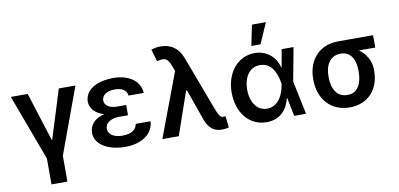

<svg xmlns="http://www.w3.org/2000/svg" viewBox="-86 -1062 3211 1545"><g transform="rotate(-10 1520.0 -289.0)"><path d="M223 204H353V-7L551 -546H415L291 -148H287L161 -546H23L223 -7Z M616 -146C617 -52 721 10 862 10C985 10 1091 -48 1096 -158H975C967 -112 930 -83 853 -83C779 -83 739 -117 739 -159C739 -213 796 -237 853 -237H926V-321H853C790 -321 750 -347 750 -389C751 -428 787 -460 854 -460C911 -460 952 -442 958 -392H1082C1076 -495 981 -553 862 -553C725 -553 627 -497 626 -400C627 -344 669 -299 739 -279C662 -260 617 -214 616 -146Z M1651 8C1671 8 1695 5 1708 0L1697 -94C1692 -92 1686 -91 1682 -91C1657 -91 1645 -106 1622 -167L1454 -614C1423 -695 1363 -737 1279 -737C1253 -737 1231 -733 1203 -724L1232 -625C1297 -642 1318 -631 1342 -572L1361 -522L1165 0H1299L1421 -352H1428L1521 -89C1548 -22 1590 8 1651 8Z M2015 12C2112 12 2184 -44 2208 -150H2212L2242 0H2339L2282 -273L2333 -546H2236L2210 -400H2208C2183 -496 2109 -553 2015 -553C1882 -553 1779 -438 1779 -272C1779 -104 1876 11 2015 12ZM1906 -273C1906 -377 1957 -450 2040 -450C2122 -450 2167 -386 2185 -284L2187 -272L2185 -259C2167 -154 2110 -94 2038 -95C1958 -94 1906 -168 1906 -273ZM2000 -614H2075L2149 -782H2035Z M2444 -266V-259C2444 -104 2538 10 2696 11C2848 10 2940 -96 2939 -248V-256C2940 -326 2900 -390 2847 -428H2980V-529H2695C2536 -529 2444 -416 2444 -266ZM2569 -259V-266C2569 -357 2609 -428 2697 -428C2779 -428 2815 -358 2815 -268V-261C2815 -162 2776 -90 2696 -91C2609 -90 2569 -161 2569 -259Z"/></g></svg>

Font: Wafeq Semi Bold
Style: Regular
Weight: 600
Designer: Rasmus Andersson & Azza Alameddine
Foundry: Google & TypeTogether
Version: Version 3.000;January 28, 2025;FontCreator 15.0.0.3014 64-bi